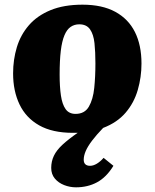

<svg xmlns="http://www.w3.org/2000/svg" viewBox="-20 -552 662 821"><path d="M305 249Q279 249 254.5 239.5Q230 230 214.5 211.5Q199 193 199 166Q199 138 210.5 114Q222 90 247.5 66.5Q273 43 312 16Q307 16 302 16Q297 16 292 16Q204 16 147.5 -16Q91 -48 63.5 -105.5Q36 -163 36 -238Q36 -297 52 -350Q68 -403 103.5 -444Q139 -485 196 -508.5Q253 -532 333 -532Q417 -532 473 -501.5Q529 -471 557 -415Q585 -359 585 -280Q585 -222 569 -167Q553 -112 517 -70Q481 -28 421 -5Q393 24 374 49Q355 74 346.5 94Q338 114 338 131Q338 144 345 150.5Q352 157 365 157Q379 157 394 148Q409 139 423 123L465 157Q435 206 395 227.5Q355 249 305 249ZM303 -65Q342 -65 360 -96Q378 -127 383 -176Q388 -225 388 -281Q388 -330 384 -367.5Q380 -405 365 -426.5Q350 -448 319 -448Q298 -448 282 -437Q266 -426 255.5 -401Q245 -376 240 -335Q235 -294 235 -233Q235 -181 240.5 -143.5Q246 -106 260.5 -85.5Q275 -65 303 -65Z"/></svg>

Font: Literata 18pt ExtraBold
Style: Italic
Weight: 800
Italic angle: -2°
Designer: Latin by Veronika Burian and Jose Scaglione. Greek by Irene Vlachou. Cyrillic by Vera Evstafieva
Foundry: TypeTogether
Version: Version 3.103;gftools[0.9.29]